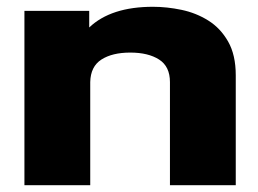

<svg xmlns="http://www.w3.org/2000/svg" viewBox="-20 -546 762 566"><path d="M52 0V-514H243V-465Q307 -526 431 -526Q472 -526 515 -517Q558 -508 594 -485.5Q630 -463 652.5 -423.5Q675 -384 675 -324V0H481V-304Q481 -350 449 -370.5Q417 -391 364 -391Q311 -391 279 -370.5Q247 -350 246 -304V0Z"/></svg>

Font: Special Gothic Expanded One
Style: Regular
Weight: 400
Designer: Alistair McCready
Foundry: Monolith
Version: Version 1.010; ttfautohint (v1.8.4.7-5d5b)